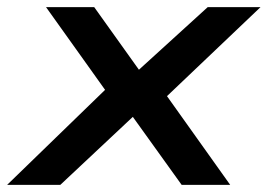

<svg xmlns="http://www.w3.org/2000/svg" viewBox="-41 -518 750 538"><path d="M-21 0 279 -291 285 -222 88 -498H223L353 -316H341L541 -498H689L400 -223L401 -285L604 0H468L328 -195L337 -196L128 0Z"/></svg>

Font: Nunito Sans 7pt Expanded SemiBold
Style: Italic
Weight: 600
Width: 7
Italic angle: -9°
Designer: Vernon Adams
Foundry: Vernon Adams
Version: Version 3.101;gftools[0.9.27]